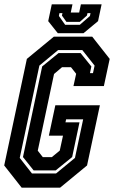

<svg xmlns="http://www.w3.org/2000/svg" viewBox="-22 -870 529 890"><path d="M78.5 0 -2.5 -103 102.5 -597 227.5 -700H405.5L486.5 -597L459.5 -471H318.5L331 -528L307 -558.5H265.5L228.5 -527L153 -171.5L176.5 -141.5H218L255 -172L270 -241H204.5L234.5 -382H441L381.5 -103L256.5 0ZM126 -66H238L325.5 -138L363.5 -317H284.5L281.5 -303H346.5L312.5 -142L236 -80H134L84.5 -142L173.5 -562L249.5 -624H351.5L401.5 -562L395 -531H409L416.5 -566L359.5 -638H247.5L160.5 -566L69.5 -138ZM246 -716 201.5 -772 218 -850H314L306 -812H345L353 -850H449L432.5 -772L365 -716ZM280 -755H348L395 -796L397.5 -809H383.5L381 -798L348 -768.5H286L265 -798L267.5 -809H253.5L251 -796Z"/></svg>

Font: Tourney Condensed Regular
Style: Bold Italic
Weight: 700
Width: 3
Italic angle: -12°
Designer: Tyler Finck
Foundry: Etcetera Type Co
Version: Version 1.010; ttfautohint (v1.8.3)